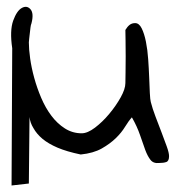

<svg xmlns="http://www.w3.org/2000/svg" viewBox="-20 -493 542 575"><path d="M375 -141.6Q365.2 -130.9 354.5 -113.3Q343.8 -95.7 326.7 -79.1Q309.6 -62.5 284.7 -48.3Q259.8 -34.2 221.7 -30.3Q179.7 -39.1 152.3 -50.8Q125 -62.5 107.4 -77.1Q89.8 -91.8 80.1 -109.4Q70.3 -125 68.4 -142.6L66.4 56.6L14.6 62.5L16.6 -348.6Q8.8 -401.4 19.5 -431.2Q30.3 -460.9 45.4 -469.2Q60.5 -477.5 71.3 -465.3Q82 -453.1 74.2 -422.9Q72.3 -418.9 71.3 -410.6Q70.3 -402.3 69.3 -393.6Q68.4 -384.8 67.4 -377Q66.4 -369.1 66.4 -366.2Q66.4 -345.7 70.3 -317.9Q74.2 -290 82.5 -259.8Q90.8 -229.5 103.5 -199.7Q116.2 -169.9 133.8 -146.5Q151.4 -123 174.3 -108.4Q197.3 -93.8 224.6 -93.8Q242.2 -93.8 264.6 -110.8Q287.1 -127.9 307.1 -151.9Q327.1 -175.8 341.3 -201.2Q355.5 -226.6 355.5 -244.1Q355.5 -253.9 356 -276.4Q356.4 -298.8 356.4 -324.2Q356.4 -349.6 356 -372.1Q355.5 -394.5 355.5 -403.3Q361.3 -413.1 368.2 -418.5Q375 -423.8 384.8 -423.8Q396.5 -423.8 404.3 -408.2Q412.1 -392.6 417 -368.2Q421.9 -343.8 423.8 -315.4Q425.8 -287.1 426.8 -260.7Q427.7 -234.4 428.7 -214.4Q429.7 -194.3 431.6 -187.5Q436.5 -168 445.8 -143.6Q455.1 -119.1 463.9 -96.2Q472.7 -73.2 479.5 -54.2Q486.3 -35.2 486.3 -25.4Q486.3 -10.7 478 -7.8Q469.7 -4.9 457 -4.9Q439.5 -2.9 430.7 -14.2Q421.9 -25.4 415 -43.9Q408.2 -62.5 399.4 -88.4Q390.6 -114.3 375 -141.6Z"/></svg>

Font: Indie Flower
Style: Regular
Weight: 400
Designer: Kimberly Geswein
Foundry: Kimberly Geswein
Version: Version 1.001 2010